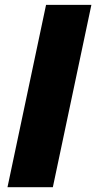

<svg xmlns="http://www.w3.org/2000/svg" viewBox="-20 -780 401 800"><path d="M11.2 0 171.9 -759.8H360.8L200.2 0Z"/></svg>

Font: Open Sans Hebrew Extra Bold
Style: Italic
Weight: 800
Italic angle: -12°
Foundry: Ascender Corporation, Yanek Iontef
Version: Version 2.001;PS 002.001;hotconv 1.0.70;makeotf.lib2.5.58329